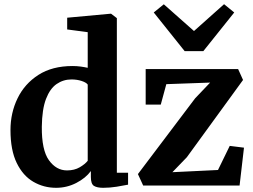

<svg xmlns="http://www.w3.org/2000/svg" viewBox="-20 -885 1207 916"><path d="M247.5 11Q188.5 11 139 -17.8Q89.5 -46.5 59.8 -107.5Q30 -168.5 30 -264.5Q30 -346.5 63.8 -416Q97.5 -485.5 163.5 -527.8Q229.5 -570 326 -570Q346 -570 364.5 -567.5Q383 -565 398.5 -561.5V-731.5L300.5 -744.5V-800.5L506.5 -819.5H510L537.5 -798.5V-61H591V-4Q569.5 0.5 536.5 5.8Q503.5 11 472.5 11Q443 11 428.2 1.8Q413.5 -7.5 413.5 -41V-69Q389 -35.5 344 -12.2Q299 11 247.5 11ZM299.5 -72Q335 -72 360.5 -87Q386 -102 398.5 -118V-481.5Q391.5 -491.5 369.2 -498.8Q347 -506 321 -506Q282 -506 250.2 -484.2Q218.5 -462.5 199.5 -413Q180.5 -363.5 179.5 -280.5Q178.5 -169 213.5 -120.5Q248.5 -72 299.5 -72ZM982.5 -491 773.5 -483.5 747 -386H675V-555.5H1116L1139.5 -503.5L871.5 -135L802.5 -63.5L1020 -74L1076 -189L1144 -180.5L1123 0H663L638 -54.5L911 -416ZM761.5 -864.5 905.5 -737 1049 -865 1097.5 -825.5 950 -641H861L713.5 -825.5Z"/></svg>

Font: Merriweather
Style: Bold
Weight: 700
Designer: Eben Sorkin
Foundry: Eben Sorkin
Version: Version 2.100; ttfautohint (v1.7.19-72a1) -l 8 -r 50 -G 200 